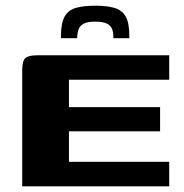

<svg xmlns="http://www.w3.org/2000/svg" viewBox="-20 -654 645 674"><path d="M58 0V-408Q58 -440 69 -450Q80 -460 112 -460H574V-374H222V-278H542V-193H222V-86H574V0ZM194 -520V-527Q194 -573 207 -596Q220 -619 247 -626.5Q274 -634 315 -634Q356 -634 382.5 -626Q409 -618 421.5 -595.5Q434 -573 434 -527V-520H378V-526Q378 -540 373.5 -552Q369 -564 355.5 -571Q342 -578 314 -578Q287 -578 274 -571Q261 -564 256.5 -552.5Q252 -541 251 -526V-520Z"/></svg>

Font: Genos
Style: Bold
Weight: 700
Designer: Robert E. Leuschke
Foundry: Robert E. Leuschke
Version: Version 1.010